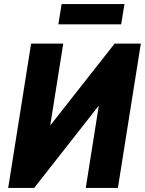

<svg xmlns="http://www.w3.org/2000/svg" viewBox="-20 -918 708 938"><path d="M20 0 132 -705H289L215 -240L172 -237L540 -705H668L556 0H399L473 -467L516 -470L147 0ZM265 -799 281 -898H588L572 -799Z"/></svg>

Font: Nunito Sans 10pt Condensed Black
Style: Italic
Weight: 900
Width: 3
Italic angle: -9°
Designer: Vernon Adams
Foundry: Vernon Adams
Version: Version 3.101;gftools[0.9.27]